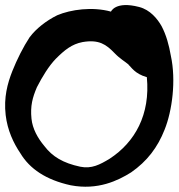

<svg xmlns="http://www.w3.org/2000/svg" viewBox="-23 -727 693 744"><path d="M-1 -281C6 -222 29 -173 56 -133C92 -73 155 -30 251 -9C356 11 434 -27 485 -59C547 -102 588 -156 615 -225C644 -297 660 -415 639 -511C632 -552 621 -592 603 -626C587 -654 559 -689 516 -700C424 -724 407 -682 407 -682C335 -702 251 -690 199 -668C156 -647 116 -615 93 -584L92 -583C67 -545 43 -497 25 -452C6 -404 -9 -349 -1 -281ZM99 -267C94 -317 103 -349 120 -389C141 -430 166 -471 193 -499C227 -533 255 -556 297 -564C361 -575 389 -554 420 -522C442 -499 461 -489 475 -477L476 -475C485 -468 499 -441 546 -428C560 -283 500 -176 402 -112C364 -89 332 -72 288 -81C222 -95 180 -120 149 -161C123 -192 103 -228 99 -267Z"/></svg>

Font: Stray Cat
Style: ExBlkExt
Weight: 1000
Version: Version 1.0